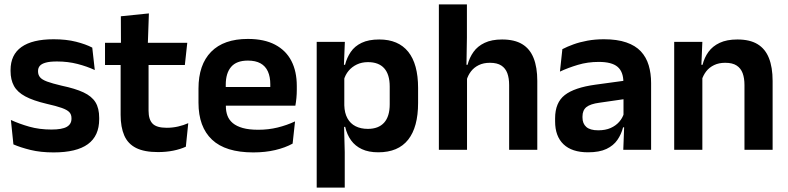

<svg xmlns="http://www.w3.org/2000/svg" viewBox="-20 -681 3584 873"><path d="M223.5 12Q164.5 12 118.8 0.8Q73 -10.5 41 -24.5L29.5 -135.5Q67.5 -118 113.2 -105Q159 -92 214 -92Q262 -92 283.5 -104.2Q305 -116.5 305 -141V-144Q305 -160.5 295.2 -171Q285.5 -181.5 261 -190.2Q236.5 -199 192 -209Q130.5 -223.5 94.8 -242.8Q59 -262 43.5 -290.2Q28 -318.5 28 -358V-362.5Q28 -432 77.5 -467.2Q127 -502.5 224 -502.5Q281.5 -502.5 325.8 -491.2Q370 -480 399.5 -464.5L411 -362.5Q376 -379 332.5 -390.2Q289 -401.5 239 -401.5Q206.5 -401.5 187.8 -396.2Q169 -391 161 -381.5Q153 -372 153 -358.5V-356Q153 -341 161.8 -330Q170.5 -319 194 -310.2Q217.5 -301.5 260 -291.5Q322 -278.5 359.5 -261Q397 -243.5 414 -216.2Q431 -189 431 -145V-139Q431 -63 379.5 -25.5Q328 12 223.5 12Z M698.5 10.5Q636 10.5 598.8 -8.2Q561.5 -27 545 -65Q528.5 -103 528.5 -158.5V-444.5H655.5V-177.5Q655.5 -137.5 673.8 -118.8Q692 -100 738 -100Q765 -100 790 -105.8Q815 -111.5 836 -121L825 -14Q800 -2.5 767.8 4Q735.5 10.5 698.5 10.5ZM457.5 -385.5V-486.5H831.5L820.5 -385.5ZM530 -477 529.5 -607 657 -620 652 -477Z M1131.5 12Q1005.5 12 944 -46Q882.5 -104 882.5 -214V-278Q882.5 -387 940 -445.5Q997.5 -504 1107 -504Q1181 -504 1230.5 -478Q1280 -452 1304.8 -404.2Q1329.5 -356.5 1329.5 -290V-272.5Q1329.5 -254.5 1327.8 -235.8Q1326 -217 1323 -200.5H1207Q1208.5 -228 1208.8 -252.8Q1209 -277.5 1209 -297.5Q1209 -332 1198 -356.2Q1187 -380.5 1164.5 -393Q1142 -405.5 1107 -405.5Q1055.5 -405.5 1031 -377Q1006.5 -348.5 1006.5 -296V-250.5L1007 -236V-197.5Q1007 -174.5 1014.2 -155Q1021.5 -135.5 1038.5 -121.2Q1055.5 -107 1083.8 -99Q1112 -91 1154.5 -91Q1200.5 -91 1242.2 -101.2Q1284 -111.5 1321.5 -129L1310.5 -28Q1277 -9.5 1231.8 1.2Q1186.5 12 1131.5 12ZM950.5 -200.5V-285.5H1297V-200.5Z M1700 11.5Q1656 11.5 1625.5 -2.8Q1595 -17 1576.2 -43Q1557.5 -69 1549.5 -104H1513L1545.5 -202Q1546.5 -167 1559.8 -143Q1573 -119 1596.8 -107Q1620.5 -95 1652.5 -95Q1701 -95 1726.5 -123.2Q1752 -151.5 1752 -207V-287.5Q1752 -342.5 1727 -370.5Q1702 -398.5 1653 -398.5Q1625 -398.5 1602.5 -387.8Q1580 -377 1565 -359Q1550 -341 1543.5 -317.5L1513.5 -386.5H1549Q1557 -418.5 1574.8 -444.8Q1592.5 -471 1624.2 -486.2Q1656 -501.5 1704.5 -501.5Q1791 -501.5 1836 -445.8Q1881 -390 1881 -281V-213Q1881 -103 1835.8 -45.8Q1790.5 11.5 1700 11.5ZM1420 172V-490.5H1548L1543 -366L1545.5 -343.5V-147L1544 -124L1547.5 10.5V172Z M2295 0V-294.5Q2295 -325.5 2286.8 -348Q2278.5 -370.5 2259.5 -383Q2240.5 -395.5 2207.5 -395.5Q2178.5 -395.5 2157 -385Q2135.5 -374.5 2121.8 -356.8Q2108 -339 2101.5 -316.5L2075.5 -386.5H2106Q2114.5 -419 2133 -445Q2151.5 -471 2183.5 -486.2Q2215.5 -501.5 2263 -501.5Q2319.5 -501.5 2354.5 -480.2Q2389.5 -459 2406.2 -417Q2423 -375 2423 -313V0ZM1975.5 0V-661H2103V-510L2100.5 -357.5L2103.5 -348V0Z M2814 0 2818.5 -120 2815 -131V-284.5L2814.5 -306.5Q2814.5 -354.5 2788.2 -377Q2762 -399.5 2702.5 -399.5Q2652 -399.5 2607.8 -386.2Q2563.5 -373 2526 -355.5L2537 -457.5Q2559 -469 2587.2 -479.2Q2615.5 -489.5 2650.5 -496Q2685.5 -502.5 2726 -502.5Q2786 -502.5 2827.5 -488.2Q2869 -474 2893.8 -447.5Q2918.5 -421 2929.5 -384.2Q2940.5 -347.5 2940.5 -303V0ZM2653.5 11.5Q2580.5 11.5 2542.2 -25Q2504 -61.5 2504 -129V-143Q2504 -214.5 2548 -248.8Q2592 -283 2687.5 -296L2826.5 -315L2834 -232.5L2706 -214Q2664 -208.5 2646.2 -194Q2628.5 -179.5 2628.5 -151.5V-146.5Q2628.5 -119 2645.8 -103.8Q2663 -88.5 2700 -88.5Q2733 -88.5 2756.5 -99Q2780 -109.5 2795.2 -126.8Q2810.5 -144 2817 -165.5L2835 -102H2813Q2805 -70.5 2787.2 -44.8Q2769.5 -19 2737.5 -3.8Q2705.5 11.5 2653.5 11.5Z M3365 0V-294.5Q3365 -325.5 3356.8 -348Q3348.5 -370.5 3329.5 -383Q3310.5 -395.5 3277.5 -395.5Q3248.5 -395.5 3226.8 -385Q3205 -374.5 3191.2 -356.8Q3177.5 -339 3170.5 -316.5L3150.5 -386.5H3174.5Q3182.5 -419 3201.2 -445Q3220 -471 3252.2 -486.2Q3284.5 -501.5 3333 -501.5Q3389.5 -501.5 3424.5 -480.2Q3459.5 -459 3476.2 -417Q3493 -375 3493 -313V0ZM3045.5 0V-490.5H3173.5L3168.5 -371L3173.5 -360.5V0Z"/></svg>

Font: Anek Telugu Medium SemiBold
Style: Regular
Weight: 600
Version: Version 1.003